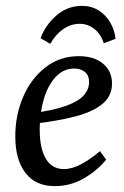

<svg xmlns="http://www.w3.org/2000/svg" viewBox="-20 -620 422 653"><path d="M248 -429Q300 -429 330.5 -403.5Q361 -378 361 -336Q361 -294 329 -267Q297 -240 236 -224Q175 -208 87 -198L90 -235Q164 -245 206 -260.5Q248 -276 265.5 -296.5Q283 -317 283 -341Q283 -364 268.5 -375.5Q254 -387 233 -387Q196 -387 169.5 -358.5Q143 -330 129 -283Q115 -236 115 -181Q115 -115 136 -80Q157 -45 197 -45Q225 -45 256 -61.5Q287 -78 320 -106L341 -77Q311 -40 265.5 -13.5Q220 13 166 13Q101 13 66.5 -32Q32 -77 32 -156Q32 -228 58.5 -290Q85 -352 134 -390.5Q183 -429 248 -429ZM151 -471 118 -490Q134 -534 171.5 -567Q209 -600 259 -600Q292 -600 316.5 -584Q341 -568 355.5 -542.5Q370 -517 373 -488L333 -473Q323 -504 301 -521.5Q279 -539 251 -539Q221 -539 195 -521Q169 -503 151 -471Z"/></svg>

Font: Yrsa
Style: Italic
Weight: 400
Italic angle: -7.10001°
Designer: Anna Giedrys (Yrsa+Rasa design), David Brezina (Yrsa art-direction, Rasa art-direction, design)
Foundry: Rosetta Type Foundry
Version: Version 2.004